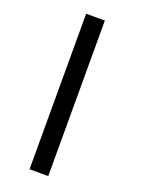

<svg xmlns="http://www.w3.org/2000/svg" viewBox="-171 -875 792 1079"><g transform="rotate(20 225.0 -335.0)"><path d="M149.5 -800H261.5V130H149.5Z"/></g></svg>

Font: League Mono Condensed
Style: Bold
Weight: 700
Width: 1
Designer: Tyler Finck
Foundry: The League of Moveable Type / Tyler Finck
Version: Version 2.210